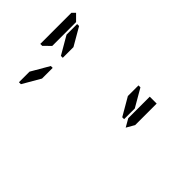

<svg xmlns="http://www.w3.org/2000/svg" viewBox="-87 -1437 1806 1806"><g transform="rotate(45 816.0 -534.0)"><path d="M130 -515 126 -510H99V-924L130 -955L192 -893V-887V-782V-576ZM341 -567H316L212 -746V-887H238L341 -709ZM341 -291 238 -113H212V-254L316 -433H341ZM1157 -567H1132L1028 -746V-887H1054L1157 -709ZM1178 -673V-887H1270V-876V-673V-601L1224 -521L1178 -601Z"/></g></svg>

Font: DSEG14 Classic
Style: Regular
Weight: 400
Designer: Keshikan(Twitter:@keshinomi_88pro)
Version: Version 0.46